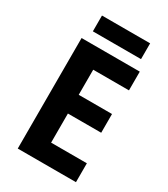

<svg xmlns="http://www.w3.org/2000/svg" viewBox="-213 -977 940 1074"><g transform="rotate(30 257.0 -440.0)"><path d="M430 -880H119V-778H430ZM459 0V-122H228V-310H443V-431H228V-593H459V-714H83V0Z"/></g></svg>

Font: Noto Sans Telugu SemiCondensed
Style: Bold
Weight: 700
Width: 4
Designer: Jelle Bosma - Monotype Design Team
Foundry: Monotype Imaging Inc.
Version: Version 2.005